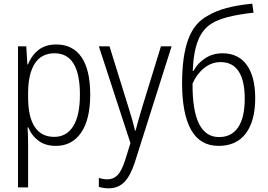

<svg xmlns="http://www.w3.org/2000/svg" viewBox="-20 -784 1459 1045"><path d="M471 -269Q471 -134 421.5 -62Q372 10 284 10Q227 10 189.5 -18Q152 -46 134 -91H130Q133 -51 133 -1V236H78V-532H123L129 -433H132Q152 -483 190 -512.5Q228 -542 286 -542Q376 -542 423.5 -473Q471 -404 471 -269ZM133 -282V-254Q133 -148 169 -93.5Q205 -39 275 -39Q342 -39 378.5 -97Q415 -155 415 -269Q415 -494 277 -494Q206 -494 170 -439Q134 -384 133 -282Z M576 -532 681 -194Q707 -111 715 -73H718Q727 -110 752 -194L856 -532H914L714 99Q690 173 656.5 207Q623 241 571 241Q545 241 518 233V184Q540 192 565 192Q598 192 620 169Q642 146 660 91L690 -5L518 -532Z M1112 -699Q1194 -749 1353 -764L1360 -715Q1196 -697 1134 -657Q1083 -627 1058 -564Q1033 -501 1029 -398H1033Q1056 -441 1097.5 -467.5Q1139 -494 1191 -494Q1277 -494 1323 -430.5Q1369 -367 1369 -250Q1369 -126 1318 -58Q1267 10 1170 10Q1069 10 1020 -77.5Q971 -165 971 -331Q971 -477 1004 -568.5Q1037 -660 1112 -699ZM1312 -247Q1312 -345 1279 -395.5Q1246 -446 1181 -446Q1130 -446 1089.5 -412.5Q1049 -379 1028 -329Q1026 -38 1172 -38Q1241 -38 1276.5 -91.5Q1312 -145 1312 -247Z"/></svg>

Font: Noto Sans UI NarrowLight
Style: Regular
Weight: 300
Width: 4
Designer: Monotype Design Team
Foundry: Monotype Imaging Inc.
Version: Version 1.001